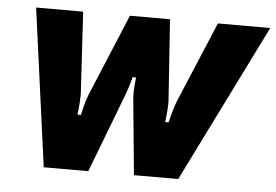

<svg xmlns="http://www.w3.org/2000/svg" viewBox="-45 -627 988 687"><g transform="rotate(5 449.5 -283.5)"><path d="M135 0 58 -567H227L244 -277Q245 -250 239 -198H251Q252 -203 258.5 -229.5Q265 -256 274 -277L395 -567H539L559 -277Q560 -250 554 -199H566Q579 -252 589 -277L711 -567H899L618 0H459L434 -259Q432 -274 432 -297Q432 -311 436 -349H424Q414 -309 394 -259L295 0Z"/></g></svg>

Font: Open Sauce Sans Black Italic
Style: Regular
Weight: 900
Italic angle: -10°
Designer: Alfredo Marco Pradil
Foundry: Creative Sauce Fz LLC
Version: Version 1.477